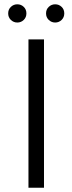

<svg xmlns="http://www.w3.org/2000/svg" viewBox="-20 -886 342 906"><path d="M114.3 0V-700H187.6V0ZM61.6 -779.7Q44.2 -779.7 31.4 -791.9Q18.6 -804.2 18.6 -822.7Q18.6 -841.6 31.4 -853.6Q44.2 -865.7 61.6 -865.7Q79.4 -865.7 92 -853.6Q104.6 -841.6 104.6 -822.7Q104.6 -804.2 92 -791.9Q79.4 -779.7 61.6 -779.7ZM240.3 -779.7Q222.9 -779.7 210.1 -791.9Q197.3 -804.2 197.3 -822.7Q197.3 -841.6 210.1 -853.6Q222.9 -865.7 240.3 -865.7Q258.1 -865.7 270.7 -853.6Q283.3 -841.6 283.3 -822.7Q283.3 -804.2 270.7 -791.9Q258.1 -779.7 240.3 -779.7Z"/></svg>

Font: Montserrat Alternates Thin
Style: Regular
Weight: 100
Designer: Julieta Ulanovsky
Foundry: Julieta Ulanovsky
Version: Version 9.000